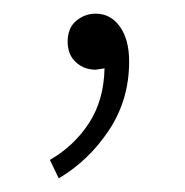

<svg xmlns="http://www.w3.org/2000/svg" viewBox="-20 -95 271 281"><path d="M66 166 53 139Q88 119 110 85.5Q132 52 133 5L120 7Q103 7 91 -4Q79 -15 79 -34Q79 -54 91.5 -64.5Q104 -75 120 -75Q142 -75 155.5 -56Q169 -37 169 -5Q169 51 139.5 95.5Q110 140 66 166Z"/></svg>

Font: Source Han Sans SC ExtraLight
Style: Regular
Weight: 250
Designer: Ryoko NISHIZUKA 西塚涼子 (kana, bopomofo & ideographs); Paul D. Hunt (Latin, Greek & Cyrillic); Sandoll Communications 산돌커뮤니
Foundry: Adobe
Version: Version 2.004;hotconv 1.0.118;makeotfexe 2.5.65603